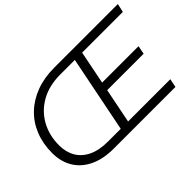

<svg xmlns="http://www.w3.org/2000/svg" viewBox="-110 -1027 1353 1353"><g transform="rotate(-45 567.0 -350.0)"><path d="M394 0Q289 0 215 -35.5Q141 -71 102.5 -135Q64 -199 64 -285Q64 -377 94.5 -453.5Q125 -530 182.5 -585Q240 -640 320 -670Q400 -700 499 -700H673L661 -636H497Q386 -636 305.5 -591Q225 -546 181 -467.5Q137 -389 137 -288Q137 -221 166.5 -170.5Q196 -120 254.5 -92Q313 -64 401 -64H545L533 0ZM514 0 654 -700H1134L1120 -636H714L600 -64H1021L1008 0ZM645 -324 657 -387H1027L1015 -324Z"/></g></svg>

Font: MOST Montserrat
Style: Italic
Weight: 400
Italic angle: -11.3°
Designer: Julieta Ulanovsky
Foundry: Julieta Ulanovsky
Version: Version 8.000;March 11, 2024;FontCreator 15.0.0.2926 64-bit